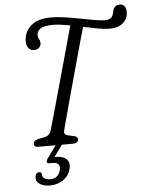

<svg xmlns="http://www.w3.org/2000/svg" viewBox="-63 -798 806 1067"><g transform="rotate(-5 340.5 -264.0)"><path d="M276.5 -76Q271.5 -54 296 -49L332.5 -41Q352.5 -34 349.5 -20Q346 0 316.5 0H126.5Q101 0 102.5 -19.5Q103 -29.5 110.5 -34.8Q118 -40 131 -43.5L164 -50Q179 -53 188.2 -61Q197.5 -69 203 -87.5Q208.5 -105.5 219.8 -145.2Q231 -185 246 -238.2Q261 -291.5 277.2 -350.8Q293.5 -410 309.8 -468Q326 -526 339.5 -575Q353 -624 362 -656.5Q334.5 -661.5 309.8 -664.8Q285 -668 266 -668Q215 -668 195.5 -653.8Q176 -639.5 176 -615.5Q176 -606 182.2 -595.8Q188.5 -585.5 188.5 -572Q188.5 -559 178 -548.2Q167.5 -537.5 150.5 -537.5Q131 -537.5 119.2 -551Q107.5 -564.5 107.5 -589Q108 -642 146 -676Q184 -710 260 -710Q293.5 -710 335.5 -703.8Q377.5 -697.5 420 -689.2Q462.5 -681 498 -674.8Q533.5 -668.5 554 -668.5Q574 -668.5 584.8 -674.5Q595.5 -680.5 600 -691Q604 -699.5 605 -705.5Q606 -711.5 607 -716Q610.5 -729.5 619.5 -738.8Q628.5 -748 647 -748Q661.5 -748 671.2 -737Q681 -726 681 -702.5Q680.5 -665.5 653 -642.2Q625.5 -619 577 -619Q552 -619 513.2 -626Q474.5 -633 432 -642Q422.5 -609.5 408.5 -559.8Q394.5 -510 378.5 -451.5Q362.5 -393 346.2 -333.8Q330 -274.5 315.5 -221.5Q301 -168.5 290.8 -130Q280.5 -91.5 276.5 -76ZM229 -8.5H263.5L210.5 65Q214 64.5 217.5 64.5Q258.5 64.5 278 84.2Q297.5 104 288 139.5Q278.5 175.5 246.8 197.8Q215 220 171 220Q133.5 220 112 203Q90.5 186 97 160.5Q102 141 118 141Q131 141 132.5 154Q133 171.5 146 178.5Q159 185.5 177 185.5Q222 185.5 233.5 140Q239 120 230.2 108.2Q221.5 96.5 198 96.5H179Q166.5 96.5 165.5 88.2Q164.5 80 172.5 69Z"/></g></svg>

Font: Fraunces 9pt S100 Light
Style: Italic
Weight: 300
Italic angle: -16°
Version: Version 1.000; ttfautohint (v1.8.3)